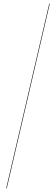

<svg xmlns="http://www.w3.org/2000/svg" viewBox="-20 -800 298 1070"><path d="M14.5 250 254.5 -780H257.5L17.5 250Z"/></svg>

Font: Bodoni Moda 72pt Medium
Style: Italic
Weight: 500
Italic angle: -13°
Designer: Owen Earl
Foundry: indestructible type
Version: Version 2.004